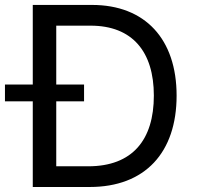

<svg xmlns="http://www.w3.org/2000/svg" viewBox="-45 -747 785 767"><path d="M313.2 0C534.8 0 660.5 -137.8 660.5 -365.1C660.5 -590.9 534.8 -727.3 322.4 -727.3H85.9V-409.4H-25.2V-342.3H85.9V0ZM179.7 -82.7V-342.3H290.8V-409.4H179.7V-644.5H316.8C484.4 -644.5 569.6 -539.8 569.6 -365.1C569.6 -188.6 484.4 -82.7 307.5 -82.7Z"/></svg>

Font: Margiela Sans Text
Style: Regular
Weight: 400
Designer: Stefan Endress, Andreas Faust
Version: Version 1.100;FEAKit 1.0